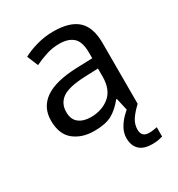

<svg xmlns="http://www.w3.org/2000/svg" viewBox="-181 -661 923 998"><g transform="rotate(-30 280.5 -162.5)"><path d="M288 -545Q386 -545 433 -502Q480 -459 480 -365V0H416L399 -76H395Q360 -32 321.5 -11Q283 10 215 10Q142 10 94 -28.5Q46 -67 46 -149Q46 -229 109 -272.5Q172 -316 303 -320L394 -323V-355Q394 -422 365 -448Q336 -474 283 -474Q241 -474 203 -461.5Q165 -449 132 -433L105 -499Q140 -518 188 -531.5Q236 -545 288 -545ZM314 -259Q214 -255 175.5 -227Q137 -199 137 -148Q137 -103 164.5 -82Q192 -61 235 -61Q303 -61 348 -98.5Q393 -136 393 -214V-262ZM412 116Q412 161 457 161Q474 161 485.5 158.5Q497 156 505 155V211Q491 215 477 217.5Q463 220 443 220Q390 220 365 195Q340 170 340 126Q340 97 354.5 70Q369 43 390.5 21Q412 -1 432 -15L480 0Q446 32 429 58.5Q412 85 412 116Z"/></g></svg>

Font: Noto Sans Wancho
Style: Regular
Weight: 400
Designer: Monotype Design Team
Foundry: Monotype Imaging Inc.
Version: Version 2.001; ttfautohint (v1.8.4.7-5d5b)